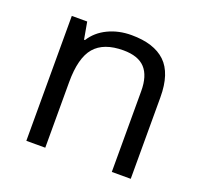

<svg xmlns="http://www.w3.org/2000/svg" viewBox="-100 -659 815 773"><g transform="rotate(20 307.0 -272.5)"><path d="M452.1 0V-346.2Q452.1 -411.6 422.4 -443.8Q392.6 -476.1 329.1 -476.1Q245.1 -476.1 206.1 -430.7Q167 -385.3 167 -280.8V0H85.9V-535.2H151.9L165 -461.9H168.9Q193.8 -501.5 238.8 -523.2Q283.7 -544.9 338.9 -544.9Q435.5 -544.9 484.4 -498.3Q533.2 -451.7 533.2 -349.1V0Z"/></g></svg>

Font: f0_18033 
Style: Regular
Weight: 400
Foundry: Ascender Corporation
Version: Version 1.10